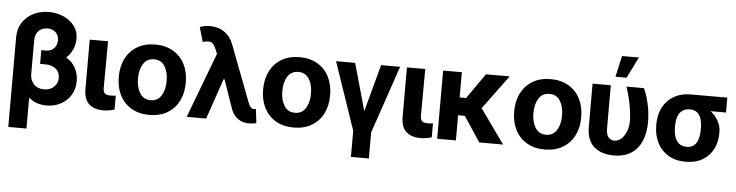

<svg xmlns="http://www.w3.org/2000/svg" viewBox="-54 -1057 5866 1531"><g transform="rotate(5 2879.0 -291.0)"><path d="M300.3 -318.8H253.4V-428.7H285.6Q321.3 -428.7 341.6 -442.9Q361.8 -457 370.6 -477.8Q379.4 -498.5 378.9 -518.6Q379.4 -556.2 354.7 -580.8Q330.1 -605.5 288.1 -605.5Q246.1 -605.5 218.3 -579.1Q190.4 -552.7 189.9 -504.9V-228.5Q190.4 -183.6 219.7 -151.4Q249 -119.1 301.8 -119.1Q352.1 -119.1 381.8 -148.7Q411.6 -178.2 411.6 -220.7Q411.6 -267.1 378.9 -293Q346.2 -318.8 300.3 -318.8ZM288.1 -737.3Q351.6 -737.3 405.5 -713.4Q459.5 -689.5 492.4 -645.8Q525.4 -602.1 524.9 -542.5Q525.4 -500.5 507.8 -459.5Q490.2 -418.5 456.5 -387.7Q505.4 -359.4 531 -311.8Q556.6 -264.2 556.2 -208Q556.6 -144.5 526.9 -95.9Q497.1 -47.4 446.3 -20Q395.5 7.3 333 7.3Q295.9 7.3 260.7 -3.2Q225.6 -13.7 194.8 -40L189.9 -38.1V204.1H44.4V-514.2Q44.4 -582.5 77.1 -632.6Q109.9 -682.6 165 -710Q220.2 -737.3 288.1 -737.3Z M630.9 -545.9H777.3L775.4 -170.4Q775.9 -138.2 790.5 -127.2Q805.2 -116.2 833.5 -116.2Q847.2 -116.2 857.7 -117.2Q868.2 -118.2 876.5 -119.1V-8.3Q857.4 -1.5 834.5 2.4Q811.5 6.3 786.6 6.3Q714.8 6.3 672.9 -30.5Q630.9 -67.4 630.9 -152.8Z M1155.3 10.7Q1072.8 10.7 1012.5 -24.7Q952.1 -60.1 919.7 -123.3Q887.2 -186.5 887.2 -270.5Q887.2 -355 919.7 -418.5Q952.1 -481.9 1012.5 -517.3Q1072.8 -552.7 1155.3 -552.7Q1238.3 -552.7 1298.6 -517.3Q1358.9 -481.9 1391.4 -418.5Q1423.8 -355 1423.8 -270.5Q1423.8 -186.5 1391.4 -123.3Q1358.9 -60.1 1298.6 -24.7Q1238.3 10.7 1155.3 10.7ZM1156.2 -107.4Q1212.4 -107.4 1241.5 -153.8Q1270.5 -200.2 1270.5 -271.5Q1270.5 -342.8 1241.5 -388.7Q1212.4 -434.6 1156.2 -434.6Q1099.1 -434.6 1070.1 -388.7Q1041 -342.8 1041 -271.5Q1041 -200.2 1070.1 -153.8Q1099.1 -107.4 1156.2 -107.4Z M1454.6 0 1651.4 -521 1638.7 -552.7Q1620.1 -598.1 1599.1 -608.9Q1578.1 -619.6 1529.8 -606L1496.1 -722.7Q1514.2 -729.5 1533.9 -733.4Q1553.7 -737.3 1576.7 -737.3Q1644.5 -737.3 1693.4 -703.1Q1742.2 -668.9 1766.6 -604L1933.1 -166Q1945.3 -135.3 1954.8 -122.1Q1964.4 -108.9 1984.4 -108.4Q1993.2 -108.9 1999 -110.4L2012.2 1Q2002.4 4.4 1985.1 6.6Q1967.8 8.8 1952.6 8.8Q1903.3 8.8 1866.7 -16.1Q1830.1 -41 1811 -88.9L1729 -324.7H1721.7L1610.4 0Z M2310.5 10.7Q2228 10.7 2167.7 -24.7Q2107.4 -60.1 2075 -123.3Q2042.5 -186.5 2042.5 -270.5Q2042.5 -355 2075 -418.5Q2107.4 -481.9 2167.7 -517.3Q2228 -552.7 2310.5 -552.7Q2393.6 -552.7 2453.9 -517.3Q2514.2 -481.9 2546.6 -418.5Q2579.1 -355 2579.1 -270.5Q2579.1 -186.5 2546.6 -123.3Q2514.2 -60.1 2453.9 -24.7Q2393.6 10.7 2310.5 10.7ZM2311.5 -107.4Q2367.7 -107.4 2396.7 -153.8Q2425.8 -200.2 2425.8 -271.5Q2425.8 -342.8 2396.7 -388.7Q2367.7 -434.6 2311.5 -434.6Q2254.4 -434.6 2225.3 -388.7Q2196.3 -342.8 2196.3 -271.5Q2196.3 -200.2 2225.3 -153.8Q2254.4 -107.4 2311.5 -107.4Z M2602.5 -545.9H2755.4L2861.3 -168.5L2962.9 -545.9H3115.2L2930.7 -4.9V204.1H2787.1V-4.9Z M3169.9 -545.9H3316.4L3314.5 -170.4Q3314.9 -138.2 3329.6 -127.2Q3344.2 -116.2 3372.6 -116.2Q3386.2 -116.2 3396.7 -117.2Q3407.2 -118.2 3415.5 -119.1V-8.3Q3396.5 -1.5 3373.5 2.4Q3350.6 6.3 3325.7 6.3Q3253.9 6.3 3211.9 -30.5Q3169.9 -67.4 3169.9 -152.8Z M3796.4 0 3663.6 -201.2H3609.4V0H3459.5V-545.9H3609.4V-343.8H3661.1L3802.2 -545.9H3992.2L3791.5 -273.9L3987.3 0Z M4320.3 10.7Q4237.8 10.7 4177.5 -24.7Q4117.2 -60.1 4084.7 -123.3Q4052.2 -186.5 4052.2 -270.5Q4052.2 -355 4084.7 -418.5Q4117.2 -481.9 4177.5 -517.3Q4237.8 -552.7 4320.3 -552.7Q4403.3 -552.7 4463.6 -517.3Q4523.9 -481.9 4556.4 -418.5Q4588.9 -355 4588.9 -270.5Q4588.9 -186.5 4556.4 -123.3Q4523.9 -60.1 4463.6 -24.7Q4403.3 10.7 4320.3 10.7ZM4321.3 -107.4Q4377.4 -107.4 4406.5 -153.8Q4435.5 -200.2 4435.5 -271.5Q4435.5 -342.8 4406.5 -388.7Q4377.4 -434.6 4321.3 -434.6Q4264.2 -434.6 4235.1 -388.7Q4206.1 -342.8 4206.1 -271.5Q4206.1 -200.2 4235.1 -153.8Q4264.2 -107.4 4321.3 -107.4Z M4655.8 -545.9H4801.8V-201.7Q4802.2 -148.4 4821.5 -128.4Q4840.8 -108.4 4866.2 -108.4Q4900.9 -108.4 4926 -133.1Q4951.2 -157.7 4964.8 -196.3Q4978.5 -234.9 4978.5 -277.3Q4976.6 -342.3 4962.4 -413.6Q4948.2 -484.9 4927.2 -545.9H5066.4Q5088.9 -501 5106 -428Q5123 -355 5123 -277.3Q5123 -196.8 5097.2 -131.6Q5071.3 -66.4 5015.6 -28.3Q4960 9.8 4871.1 9.8Q4773.9 9.8 4714.6 -41.5Q4655.3 -92.8 4655.8 -203.1ZM4833 -616.7 4870.6 -785.6H5005.4L4921.9 -616.7Z M5190.4 -258.8V-269.5Q5190.4 -343.3 5220.2 -401.9Q5250 -460.4 5307.4 -494.4Q5364.7 -528.3 5447.3 -528.3H5735.8V-409.2H5612.8Q5648.9 -380.9 5673.1 -338.9Q5697.3 -296.9 5696.8 -249V-238.3Q5697.3 -168.5 5668.2 -112.3Q5639.2 -56.2 5583.7 -23.2Q5528.3 9.8 5448.7 9.8Q5365.7 9.8 5308.1 -25.4Q5250.5 -60.5 5220.5 -121.3Q5190.4 -182.1 5190.4 -258.8ZM5340.3 -269.5V-258.8Q5340.3 -217.3 5350.3 -183.3Q5360.4 -149.4 5384 -129.4Q5407.7 -109.4 5448.7 -109.4Q5485.4 -109.4 5507.1 -129.4Q5528.8 -149.4 5538.1 -183.3Q5547.4 -217.3 5547.4 -258.8V-269.5Q5547.4 -307.6 5537.8 -339.4Q5528.3 -371.1 5506.6 -390.1Q5484.9 -409.2 5447.3 -409.2Q5407.7 -409.2 5384.3 -390.1Q5360.8 -371.1 5350.6 -339.4Q5340.3 -307.6 5340.3 -269.5Z"/></g></svg>

Font: Inter Tight
Style: Bold
Weight: 700
Designer: Rasmus Andersson
Foundry: rsms
Version: Version 3.004; ttfautohint (v1.8.4.7-5d5b)